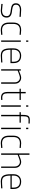

<svg xmlns="http://www.w3.org/2000/svg" viewBox="2031 -2800 778 4880"><g transform="rotate(90 2420.0 -360.0)"><path d="M408 -499 407 -466Q264 -477 230 -477Q171 -477 135.5 -452.5Q100 -428 100 -377Q100 -329 130.5 -308.5Q161 -288 236 -279L278 -274Q427 -257 427 -141Q427 9 241 9L79 -5L81 -38Q213 -23 241 -23Q390 -23 390 -140Q390 -186 360 -210Q330 -234 268 -241L224 -246Q143 -255 103 -283.5Q63 -312 63 -375Q63 -443 110 -476Q157 -509 230 -509Z M746 -509 865 -500V-468Q764 -477 746 -477Q588 -477 588 -307V-199Q588 -23 746 -23L865 -32V0Q774 9 746 9Q553 9 553 -200V-307Q553 -509 746 -509Z M1008 0V-500H1043V0ZM1008 -635V-690H1043V-635Z M1391 -23Q1422 -23 1466 -25Q1510 -27 1539 -30L1568 -32V0Q1437 9 1390 9Q1288 8 1248.5 -51.5Q1209 -111 1209 -237V-318Q1209 -408 1261 -458.5Q1313 -509 1394 -509Q1486 -509 1535 -460.5Q1584 -412 1584 -318V-237H1244Q1244 -127 1276 -75Q1308 -23 1391 -23ZM1244 -269H1549V-318Q1549 -477 1394 -477Q1324 -477 1284 -434Q1244 -391 1244 -318Z M1775 0H1740V-500H1775V-452Q1902 -509 1955 -509Q2019 -509 2063.5 -465.5Q2108 -422 2108 -347V0H2073V-347Q2073 -404 2038.5 -440.5Q2004 -477 1955 -477Q1934 -477 1889 -462.5Q1844 -448 1809 -434L1775 -419Z M2235 -468V-500H2317V-624H2352V-500H2520V-468H2352V-160Q2352 -94 2377 -61.5Q2402 -29 2463 -29L2520 -32V0Q2485 3 2463 3Q2386 3 2351.5 -37.5Q2317 -78 2317 -160V-468Z M2658 0V-500H2693V0ZM2658 -635V-690H2693V-635Z M2935 -468V0H2900V-468H2831V-500H2900V-551Q2900 -656 2928 -692.5Q2956 -729 3027 -729L3119 -726V-695Q3055 -697 3027 -697Q2974 -697 2954.5 -667.5Q2935 -638 2935 -550V-500H3097V-468Z M3227 0V-500H3262V0ZM3227 -635V-690H3262V-635Z M3621 -509 3740 -500V-468Q3639 -477 3621 -477Q3463 -477 3463 -307V-199Q3463 -23 3621 -23L3740 -32V0Q3649 9 3621 9Q3428 9 3428 -200V-307Q3428 -509 3621 -509Z M3914 0H3879V-720H3914V-452Q4041 -509 4094 -509Q4158 -509 4202.5 -465.5Q4247 -422 4247 -347V0H4212V-347Q4212 -404 4177.5 -440.5Q4143 -477 4094 -477Q4073 -477 4028 -462.5Q3983 -448 3948 -434L3914 -419Z M4590 -23Q4621 -23 4665 -25Q4709 -27 4738 -30L4767 -32V0Q4636 9 4589 9Q4487 8 4447.5 -51.5Q4408 -111 4408 -237V-318Q4408 -408 4460 -458.5Q4512 -509 4593 -509Q4685 -509 4734 -460.5Q4783 -412 4783 -318V-237H4443Q4443 -127 4475 -75Q4507 -23 4590 -23ZM4443 -269H4748V-318Q4748 -477 4593 -477Q4523 -477 4483 -434Q4443 -391 4443 -318Z"/></g></svg>

Font: TypoPRO Titillium Title
Style: Regular
Weight: 250
Designer: Campivisivi
Foundry: Accademia di Belle Arti di Urbino and students of MA course of Visual design
Version: 1.000